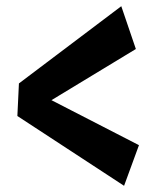

<svg xmlns="http://www.w3.org/2000/svg" viewBox="-20 -672 504 619"><path d="M41 -403 428 -204 380 -73 36 -298ZM371 -652 418 -514 93 -317 41 -403Z"/></svg>

Font: Marhey Medium
Style: Regular
Weight: 500
Designer: Nur Syamsi & Bustanul Arifin
Foundry: Namelatype
Version: Version 1.000